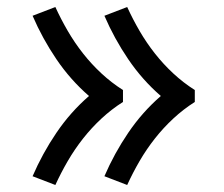

<svg xmlns="http://www.w3.org/2000/svg" viewBox="-20 -614 640 548"><path d="M343 -86 278 -111Q306 -176 346 -235Q386 -294 439 -340Q386 -386 346 -445Q306 -504 278 -569L343 -594Q359 -559 378.5 -525.5Q398 -492 422 -461.5Q446 -431 474.5 -404.5Q503 -378 536 -357V-323Q503 -302 474.5 -275.5Q446 -249 422 -218.5Q398 -188 378.5 -154.5Q359 -121 343 -86ZM138 -86 73 -111Q101 -176 141 -235Q181 -294 234 -340Q181 -386 141 -445Q101 -504 73 -569L138 -594Q154 -559 173.5 -525.5Q193 -492 217 -461.5Q241 -431 269.5 -404.5Q298 -378 331 -357V-323Q298 -302 269.5 -275.5Q241 -249 217 -218.5Q193 -188 173.5 -154.5Q154 -121 138 -86Z"/></svg>

Font: Iosevka HT Extended
Style: Regular
Weight: 400
Width: 7
Monospace: yes
Designer: Belleve Invis
Foundry: Belleve Invis
Version: Version 32.3.0; ttfautohint (v1.8.4)